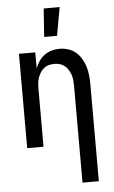

<svg xmlns="http://www.w3.org/2000/svg" viewBox="-63 -798 626 1054"><g transform="rotate(-5 250.0 -270.5)"><path d="M348 215V-320Q348 -335 346.5 -350.5Q345 -366 340 -380Q335 -394 327 -407.5Q319 -421 307 -430.5Q295 -440 280 -444Q265 -448 250 -448Q235 -448 220 -444Q205 -440 193 -430.5Q181 -421 173 -407.5Q165 -394 160 -380Q155 -366 153.5 -350.5Q152 -335 152 -320V0H62V-520H152V-432Q160 -453 172.5 -471.5Q185 -490 203 -503Q221 -516 242.5 -522Q264 -528 286 -528Q310 -528 334 -520.5Q358 -513 376 -497.5Q394 -482 406.5 -460.5Q419 -439 426 -416Q433 -393 435.5 -368.5Q438 -344 438 -320V215ZM208 -600 219 -756H307L279 -600Z"/></g></svg>

Font: Iosevka SS10 Medium
Style: Regular
Weight: 500
Monospace: yes
Designer: Belleve Invis
Foundry: Belleve Invis
Version: Version 28.0.6; ttfautohint (v1.8.4)